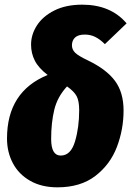

<svg xmlns="http://www.w3.org/2000/svg" viewBox="-20 -783 564 822"><path d="M522 -683 429 -594Q408 -615 387.5 -625Q367 -635 343 -635Q315 -635 301.5 -622.5Q288 -610 288 -589Q288 -571 301.5 -557.5Q315 -544 357 -524Q436 -486 472.5 -436.5Q509 -387 509 -310Q509 -229 480.5 -154Q452 -79 388.5 -30Q325 19 226 19Q158 19 109 -9Q60 -37 35 -84.5Q10 -132 10 -190Q10 -391 184 -462Q145 -492 129 -523.5Q113 -555 113 -592Q113 -635 138 -674Q163 -713 212.5 -738Q262 -763 332 -763Q454 -763 522 -683ZM199 -188Q199 -117 240 -117Q283 -117 301 -177Q319 -237 319 -311Q319 -351 308 -371.5Q297 -392 267 -413Q226 -369 212.5 -313.5Q199 -258 199 -188Z"/></svg>

Font: Fira Sans Condensed Black
Style: Italic
Weight: 900
Width: 3
Italic angle: -8°
Designer: Carrois Corporate & Edenspiekermann AG
Foundry: Carrois Corporate GbR & Edenspiekermann AG
Version: Version 4.203